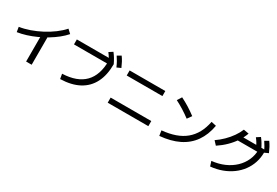

<svg xmlns="http://www.w3.org/2000/svg" viewBox="76 -2070 4847 3356"><g transform="rotate(30 2500.0 -392.5)"><path d="M80 -391Q181 -406 289.5 -444Q398 -482 502.5 -537Q607 -592 696.5 -659Q786 -726 849 -798L922 -730Q868 -668 795 -609.5Q722 -551 637 -499.5Q552 -448 460 -406Q368 -364 275.5 -335Q183 -306 96 -293ZM495 70V-503H607V70Z M1146 -60Q1441 -71 1589.5 -222Q1738 -373 1738 -663L1790 -608H1070V-708H1805L1845 -655Q1845 -435 1767 -282.5Q1689 -130 1537.5 -49Q1386 32 1163 38ZM1765 -613Q1738 -669 1713 -711Q1688 -753 1657 -792L1732 -841Q1766 -798 1793 -753Q1820 -708 1845 -655ZM1914 -629Q1890 -685 1866 -728Q1842 -771 1814 -811L1890 -855Q1922 -811 1946.5 -765Q1971 -719 1994 -665Z M2090 -20V-123H2910V-20ZM2140 -598V-700H2860V-598Z M3145 -71Q3295 -85 3411 -126Q3527 -167 3611 -237Q3695 -307 3749.5 -406.5Q3804 -506 3830 -638L3930 -616Q3895 -419 3798 -281.5Q3701 -144 3542 -66Q3383 12 3161 32ZM3425 -468Q3349 -525 3271.5 -573.5Q3194 -622 3113 -663L3170 -752Q3253 -711 3331 -662.5Q3409 -614 3487 -555Z M4167 -45Q4304 -59 4417 -108.5Q4530 -158 4612.5 -236.5Q4695 -315 4740 -416.5Q4785 -518 4785 -635L4830 -585H4348V-680H4893V-635Q4893 -525 4860.5 -427Q4828 -329 4767 -247Q4706 -165 4620.5 -102.5Q4535 -40 4428.5 -0.5Q4322 39 4198 51ZM4035 -387Q4114 -441 4182.5 -508.5Q4251 -576 4304 -651.5Q4357 -727 4387 -802L4493 -783Q4461 -693 4405.5 -609.5Q4350 -526 4274 -451.5Q4198 -377 4103 -314ZM4743 -613Q4716 -669 4691 -711Q4666 -753 4635 -792L4710 -841Q4744 -798 4771 -753Q4798 -708 4823 -655ZM4892 -629Q4868 -685 4844 -728Q4820 -771 4792 -811L4868 -855Q4900 -811 4924.5 -765Q4949 -719 4972 -665Z"/></g></svg>

Font: M PLUS 2 Medium
Style: Regular
Weight: 500
Designer: Coji Morishita
Foundry: UNDERFOREST DESIGN
Version: Version 1.001